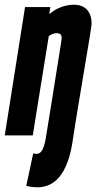

<svg xmlns="http://www.w3.org/2000/svg" viewBox="-36 -574 408 814"><path d="M274.3 8Q266.2 70.6 250.7 111.9Q235.2 153.2 215.1 176.7Q194.9 200.3 171.8 210.1Q148.7 220 125.4 220Q109.1 220 97.3 218.3Q85.4 216.6 75.3 214.2L104.8 76.1Q108.6 77.1 112.2 77.7Q115.7 78.4 118.5 78.4Q135.9 78.4 144.9 58.6Q153.9 38.8 158.3 10.7Q175.1 -91.8 186.5 -163.1Q197.8 -234.4 205.1 -280.6Q212.3 -326.8 216.8 -353.6Q221.2 -380.5 222.9 -392.7Q224.5 -404.9 225 -408.5Q225.5 -412.2 225.5 -413.2Q225.5 -423.3 220.3 -428.3Q215.1 -433.4 203.8 -433.4Q199 -433.4 193.2 -432Q187.4 -430.6 181.6 -427.7Q175.8 -424.9 170.7 -420.4L102.9 0H-15.9L70.2 -544H177.4L173 -514.3Q191.7 -529.7 209.3 -538Q226.8 -546.3 243.8 -550.2Q260.7 -554 276.2 -554Q313.6 -554 333 -532.8Q352.3 -511.5 352.3 -473.5Q352.3 -468.3 348.3 -442.6Q344.3 -416.9 337.8 -377.2Q331.2 -337.6 322.9 -288.5Q314.6 -239.5 306 -187.2Q297.3 -135 289 -84.7Q280.6 -34.5 274.3 8Z"/></svg>

Font: Georama
Style: Italic
Weight: 400
Width: 2
Italic angle: -9°
Designer: Jean-Baptiste Levee
Foundry: Production Type
Version: Version 1.000